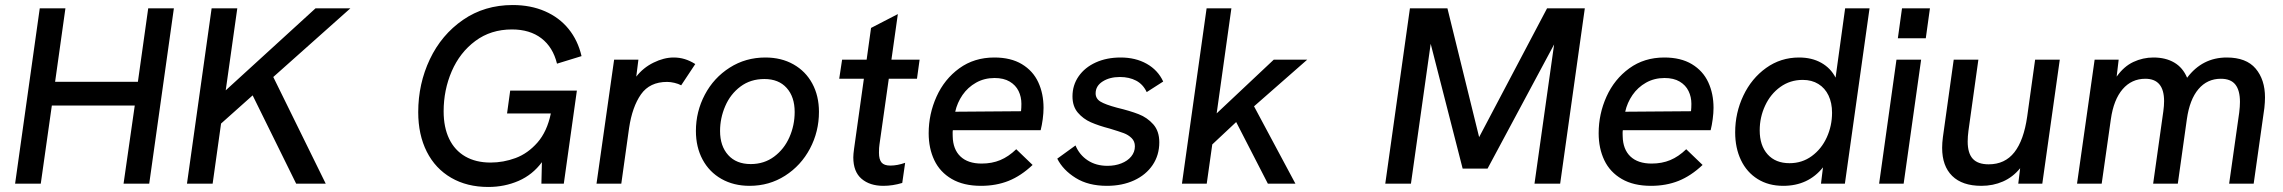

<svg xmlns="http://www.w3.org/2000/svg" viewBox="-20 -730 9074 763"><path d="M138 -697H240L199 -405H528L569 -697H671L573 0H471L515.5 -310.5H186L142 0H40Z M821 -697H923L877 -371L1234 -697H1372.5L1066 -424L1274.5 0H1157L984 -351L858.5 -239L825 0H723Z M1642 -284.5Q1642 -397 1688.2 -494.5Q1734.5 -592 1820 -651Q1905.5 -710 2017.5 -710Q2089 -710 2145.8 -685.2Q2202.5 -660.5 2239.5 -615Q2276.5 -569.5 2291 -507L2193.5 -477Q2177.5 -542.5 2131.5 -577.8Q2085.5 -613 2014.5 -613Q1930.5 -613 1869 -567.2Q1807.5 -521.5 1775.2 -447Q1743 -372.5 1743 -287.5Q1743 -224 1765 -178.2Q1787 -132.5 1829 -108.2Q1871 -84 1929.5 -84Q1980.5 -84 2029 -102Q2077.5 -120 2115.8 -163.5Q2154 -207 2169 -279H1995L2007.5 -370H2272.5L2220.5 0H2131.5L2133.5 -85.5Q2096.5 -35.5 2040.8 -11.2Q1985 13 1920.5 13Q1836 13 1773 -23.5Q1710 -60 1676 -127.2Q1642 -194.5 1642 -284.5Z M2420.5 -493H2517L2508.5 -425.5Q2536 -461 2577.2 -481.2Q2618.5 -501.5 2657 -501.5Q2680 -501.5 2700.8 -495.2Q2721.5 -489 2743 -475.5L2687 -391Q2676 -397 2660.2 -400.8Q2644.5 -404.5 2631 -404.5Q2562 -404.5 2527.2 -355Q2492.5 -305.5 2480 -221.5L2449 0H2350.5Z M2745.5 -209.5Q2745.5 -286.5 2781 -353.8Q2816.5 -421 2879.8 -461.2Q2943 -501.5 3021.5 -501.5Q3085 -501.5 3133.2 -474.2Q3181.5 -447 3208 -398Q3234.5 -349 3234.5 -285.5Q3234.5 -207 3198.8 -139.5Q3163 -72 3100 -31.8Q3037 8.5 2959 8.5Q2895.5 8.5 2847 -19Q2798.5 -46.5 2772 -96Q2745.5 -145.5 2745.5 -209.5ZM3138 -285Q3138 -345 3106.2 -380.5Q3074.5 -416 3017.5 -416Q2962.5 -416 2922.5 -386Q2882.5 -356 2862 -308.2Q2841.5 -260.5 2841.5 -209.5Q2841.5 -149.5 2873.8 -113.8Q2906 -78 2963.5 -78Q3016.5 -78 3056.2 -107.5Q3096 -137 3117 -184.5Q3138 -232 3138 -285Z M3371 -104.5Q3371 -117 3374 -138.5L3413 -417H3315L3326.5 -493H3424L3441.5 -619L3548 -674L3522.5 -493H3634.5L3624 -417H3512L3475 -156Q3473 -144 3473 -123Q3473 -96.5 3483.2 -84.2Q3493.5 -72 3518 -72Q3546 -72 3577 -83L3565.5 -3Q3527.5 8.5 3490.5 8.5Q3436.5 8.5 3403.8 -19.5Q3371 -47.5 3371 -104.5Z M3670.5 -200.5Q3670.5 -277 3701.8 -346.2Q3733 -415.5 3792.2 -458.5Q3851.5 -501.5 3931.5 -501.5Q3997 -501.5 4041 -475Q4085 -448.5 4106 -403.2Q4127 -358 4127 -301.5Q4127 -281 4123.8 -256.5Q4120.5 -232 4115.5 -212.5H3766.5Q3765.5 -206 3765.8 -198.8Q3766 -191.5 3766 -188.5Q3767 -136.5 3796.8 -108.2Q3826.5 -80 3881 -80Q3922 -80 3955 -93.8Q3988 -107.5 4018.5 -137L4083.5 -74.5Q4037.5 -31 3988 -11.2Q3938.5 8.5 3878.5 8.5Q3809 8.5 3762.2 -18.8Q3715.5 -46 3693 -93.2Q3670.5 -140.5 3670.5 -200.5ZM4037.5 -288Q4039 -301.5 4039 -317.5Q4039 -345 4027.8 -368.2Q4016.5 -391.5 3992.5 -405.8Q3968.5 -420 3932.5 -420Q3891.5 -420 3858.8 -401.5Q3826 -383 3805 -352.5Q3784 -322 3776 -286Z M4181.5 -99.5 4254 -152Q4269.5 -114.5 4302.5 -92.8Q4335.5 -71 4381 -71Q4411.5 -71 4436.2 -80.8Q4461 -90.5 4475.5 -108.2Q4490 -126 4490 -148.5Q4490 -168.5 4477 -181.2Q4464 -194 4446 -200.8Q4428 -207.5 4390 -219Q4346 -230.5 4315.2 -244Q4284.5 -257.5 4263.2 -282.5Q4242 -307.5 4242 -347Q4242 -391.5 4266.5 -426.8Q4291 -462 4334.5 -481.8Q4378 -501.5 4433.5 -501.5Q4492.5 -501.5 4537 -476.5Q4581.5 -451.5 4602.5 -406L4537 -364Q4522.5 -395 4495 -409.5Q4467.5 -424 4430.5 -424Q4389.5 -424 4361.8 -406.2Q4334 -388.5 4334 -359Q4334 -338 4353.2 -326.2Q4372.5 -314.5 4419 -302Q4471 -289.5 4505 -276.2Q4539 -263 4563 -236Q4587 -209 4587 -164.5Q4587 -113.5 4560.5 -74.2Q4534 -35 4486.8 -13.2Q4439.5 8.5 4379 8.5Q4305 8.5 4254.8 -22.8Q4204.5 -54 4181.5 -99.5Z M4892.5 -245 4797.5 -156 4775.5 0H4677L4775 -697H4873.5L4815 -279.5L5042 -493H5175L4963.5 -307.5L5128 0H5018.5Z M5583 -697H5732L5858 -185L6128 -697H6278L6180 0H6078L6156 -553.5L5891.5 -60H5792.5L5665.5 -556L5587 0H5485Z M6333 -200.5Q6333 -277 6364.2 -346.2Q6395.5 -415.5 6454.8 -458.5Q6514 -501.5 6594 -501.5Q6659.5 -501.5 6703.5 -475Q6747.5 -448.5 6768.5 -403.2Q6789.5 -358 6789.5 -301.5Q6789.5 -281 6786.2 -256.5Q6783 -232 6778 -212.5H6429Q6428 -206 6428.2 -198.8Q6428.5 -191.5 6428.5 -188.5Q6429.5 -136.5 6459.2 -108.2Q6489 -80 6543.5 -80Q6584.5 -80 6617.5 -93.8Q6650.5 -107.5 6681 -137L6746 -74.5Q6700 -31 6650.5 -11.2Q6601 8.5 6541 8.5Q6471.5 8.5 6424.8 -18.8Q6378 -46 6355.5 -93.2Q6333 -140.5 6333 -200.5ZM6700 -288Q6701.5 -301.5 6701.5 -317.5Q6701.5 -345 6690.2 -368.2Q6679 -391.5 6655 -405.8Q6631 -420 6595 -420Q6554 -420 6521.2 -401.5Q6488.5 -383 6467.5 -352.5Q6446.5 -322 6438.5 -286Z M6875.5 -204Q6875.5 -281.5 6908 -350Q6940.5 -418.5 6998.5 -460Q7056.5 -501.5 7129.5 -501.5Q7180 -501.5 7217.5 -480.5Q7255 -459.5 7274.5 -421.5L7312.5 -697H7409.5L7311.5 0H7216.5L7224.5 -65Q7166 8.5 7066.5 8.5Q7008 8.5 6964.8 -18.5Q6921.5 -45.5 6898.5 -93.8Q6875.5 -142 6875.5 -204ZM7260.5 -282Q7260.5 -321 7246.5 -350.5Q7232.5 -380 7206.2 -396.2Q7180 -412.5 7144 -412.5Q7094 -412.5 7055 -384.5Q7016 -356.5 6994.5 -310.2Q6973 -264 6973 -212Q6973 -151.5 7004.5 -116.5Q7036 -81.5 7091.5 -81.5Q7141.5 -81.5 7180 -109.8Q7218.5 -138 7239.5 -184Q7260.5 -230 7260.5 -282Z M7516.5 -493H7614.5L7545 0H7447.5ZM7538.5 -697H7649.5L7633 -578H7522Z M7698 -142.5Q7698 -162.5 7701 -185L7744 -493H7842L7802.5 -210Q7799.5 -187.5 7799.5 -167.5Q7799.5 -121 7819.8 -99Q7840 -77 7883 -77Q7947.5 -77 7985 -124.8Q8022.5 -172.5 8036 -267L8067.5 -493H8165.5L8096 0H8000.5L8008 -61.5Q7979 -26 7939.8 -8.8Q7900.5 8.5 7854 8.5Q7778 8.5 7738 -30.8Q7698 -70 7698 -142.5Z M8304 -493H8399.5L8391.5 -425.5Q8420 -466 8458 -483.8Q8496 -501.5 8537.5 -501.5Q8586 -501.5 8620.2 -481.5Q8654.5 -461.5 8671.5 -421Q8732 -501.5 8829 -501.5Q8906.5 -501.5 8943.8 -457.5Q8981 -413.5 8981 -343Q8981 -324.5 8978.5 -301L8936 0H8838.5L8878.5 -282.5Q8881.5 -306.5 8881.5 -325Q8881.5 -371 8863.2 -394Q8845 -417 8805.5 -417Q8751.5 -417 8716.5 -375.8Q8681.5 -334.5 8670.5 -256.5L8634.5 0H8536.5L8577 -288Q8580 -310 8580 -328Q8580 -417 8505.5 -417Q8451 -417 8415.2 -375.5Q8379.5 -334 8368.5 -256.5L8332 0H8234Z"/></svg>

Font: HK Grotesk Medium
Style: Italic
Weight: 500
Italic angle: -8°
Designer: Alfredo Marco Pradil
Foundry: Hanken Design Co.
Version: Version 3.004